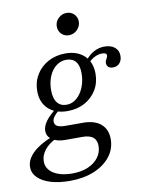

<svg xmlns="http://www.w3.org/2000/svg" viewBox="-102 -684 715 940"><g transform="rotate(-10 256.0 -213.5)"><path d="M169.4 192.7Q114.5 192.7 73.8 180.2Q33.1 167.7 10.5 145.2Q-12.1 122.6 -12.1 92.7Q-12.1 55.6 21.8 22.6Q55.6 -10.5 119.4 -35.5L135.5 -22.6Q99.2 -4.8 79 21.4Q58.9 47.6 58.9 76.6Q58.9 114.5 94 136.7Q129 158.9 187.9 158.9Q231.5 158.9 264.9 144.8Q298.4 130.6 317.3 105.2Q336.3 79.8 336.3 48.4Q336.3 19.4 319 5.2Q301.6 -8.9 266.1 -8.9H179.8Q141.1 -8.9 116.5 -25Q91.9 -41.1 91.9 -69.4Q91.9 -91.9 109.3 -116.1Q126.6 -140.3 162.1 -167.7L176.6 -158.9Q156.5 -141.9 148.4 -130.2Q140.3 -118.5 140.3 -107.3Q140.3 -91.1 153.6 -83.9Q166.9 -76.6 195.2 -76.6H280.6Q338.7 -76.6 369.8 -49.6Q400.8 -22.6 400.8 25Q400.8 74.2 371 112.1Q341.1 150 289.1 171.4Q237.1 192.7 169.4 192.7ZM216.9 -146Q157.3 -146 122.2 -178.6Q87.1 -211.3 87.1 -267.7Q87.1 -312.9 108.9 -348.8Q130.6 -384.7 168.5 -405.2Q206.5 -425.8 254 -425.8Q313.7 -425.8 348.4 -392.7Q383.1 -359.7 383.1 -302.4Q383.1 -257.3 361.3 -221.8Q339.5 -186.3 302.4 -166.1Q265.3 -146 216.9 -146ZM217.7 -177.4Q238.7 -177.4 256.5 -188.3Q274.2 -199.2 287.5 -218.1Q300.8 -237.1 308.5 -262.5Q316.1 -287.9 316.1 -316.9Q316.1 -355.6 300 -375Q283.9 -394.4 253.2 -394.4Q232.3 -394.4 214.1 -384.3Q196 -374.2 182.7 -356Q169.4 -337.9 162.1 -313.3Q154.8 -288.7 154.8 -259.7Q154.8 -219.4 171.4 -198.4Q187.9 -177.4 217.7 -177.4ZM473.4 -317.7Q458.9 -317.7 450.4 -325Q441.9 -332.3 441.9 -345.2Q441.9 -352.4 445.2 -358.5Q448.4 -364.5 451.2 -370.2Q454 -375.8 454 -380.6Q454 -387.9 448.8 -391.1Q443.5 -394.4 431.5 -394.4Q413.7 -394.4 395.2 -385.5Q376.6 -376.6 359.7 -358.1L350.8 -372.6Q371 -399.2 396 -412.5Q421 -425.8 448.4 -425.8Q480.6 -425.8 499.6 -410.1Q518.5 -394.4 518.5 -367.7Q518.5 -345.2 506 -331.5Q493.5 -317.7 473.4 -317.7ZM287.9 -510.5Q266.1 -510.5 251.2 -525.4Q236.3 -540.3 236.3 -562.9Q236.3 -586.3 253.6 -603.2Q271 -620.2 295.2 -620.2Q316.9 -620.2 331.9 -605.2Q346.8 -590.3 346.8 -568.5Q346.8 -545.2 329.4 -527.8Q312.1 -510.5 287.9 -510.5Z"/></g></svg>

Font: Playfair 12pt Light
Style: Italic
Weight: 300
Italic angle: -15.6°
Designer: Claus Eggers Sørensen
Foundry: Claus Eggers Sørensen
Version: Version 2.000;gftools[0.9.28]